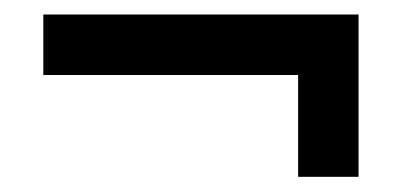

<svg xmlns="http://www.w3.org/2000/svg" viewBox="-20 -373 561 258"><path d="M380.6 -135.4H461.8V-353.5H38.2V-272.2H380.6Z"/></svg>

Font: Afacad Medium
Style: Regular
Weight: 500
Designer: Kristian Moeller
Foundry: Dicotype
Version: Version 1.000